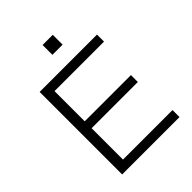

<svg xmlns="http://www.w3.org/2000/svg" viewBox="-246 -1027 1160 1160"><g transform="rotate(-45 334.0 -446.5)"><path d="M111 0V-705H601V-645H178V-387H573V-328H178V-60H601V0ZM324 -809V-893H411V-809Z"/></g></svg>

Font: Nunito Sans 10pt SemiExpanded Light
Style: Regular
Weight: 300
Width: 6
Designer: Vernon Adams
Foundry: Vernon Adams
Version: Version 3.101;gftools[0.9.27]